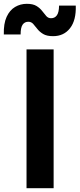

<svg xmlns="http://www.w3.org/2000/svg" viewBox="-68 -986 417 1006"><path d="M71 0V-727H213V0ZM210 -796.5Q177 -796.5 158 -808Q139 -819.5 127.5 -834.5Q116 -849.5 105.8 -860.8Q95.5 -872 80.5 -872Q61 -872 50.5 -856.8Q40 -841.5 40 -805.5H-48Q-49.5 -862.5 -33.2 -897.8Q-17 -933 11 -949.5Q39 -966 72.5 -966Q105 -966 123.5 -954.5Q142 -943 153.2 -928Q164.5 -913 174.5 -901.8Q184.5 -890.5 199.5 -890.5Q219 -890.5 230 -905.8Q241 -921 241.5 -956.5H329Q331.5 -880 299 -838.2Q266.5 -796.5 210 -796.5Z"/></svg>

Font: Spline Sans SemiBold
Style: Regular
Weight: 600
Designer: Eben Sorkin, Mirko Velimirovic
Foundry: Sorkin Type
Version: Version 1.000; ttfautohint (v1.8.3)